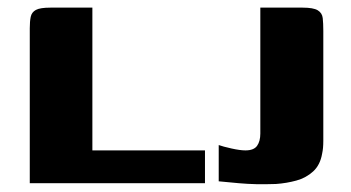

<svg xmlns="http://www.w3.org/2000/svg" viewBox="-20 -480 920 503"><path d="M222 -460V-86H517V0H58V-406Q58 -424 60.5 -436Q63 -448 74 -454Q85 -460 112 -460ZM827 -149Q827 -131 827 -111Q827 -91 824 -78Q819 -48 800.5 -31Q782 -14 756.5 -7Q731 0 703 2Q674 3 651.5 2.5Q629 2 606 0Q583 -2 553 -5V-100Q564 -96 586.5 -91Q609 -86 623 -86Q645 -86 653.5 -98Q662 -110 662 -130V-460H773Q801 -460 812.5 -453Q824 -446 825.5 -432.5Q827 -419 827 -399Z"/></svg>

Font: r_Genos
Style: Bold
Weight: 700
Designer: Robert E. Leuschke
Foundry: Robert E. Leuschke
Version: Version 2.000;June 29, 2024;FontCreator 14.0.0.2814 32-bit